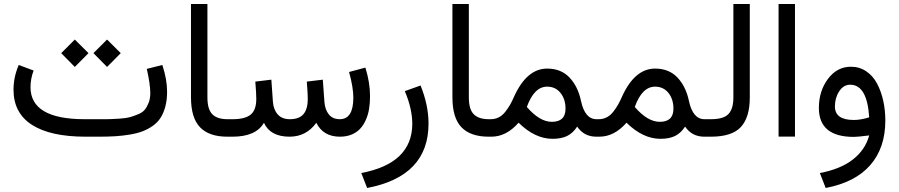

<svg xmlns="http://www.w3.org/2000/svg" viewBox="-20 -687 4518 965"><path d="M476.1 0H410.2Q233.4 0 140.6 -59.6Q47.9 -119.1 47.9 -236.3Q47.9 -299.3 74.2 -360.4L148.9 -332.5Q133.3 -291 133.3 -248.5Q133.8 -87.9 405.3 -87.9H472.7Q510.7 -87.9 530 -88.1Q549.3 -88.4 582.5 -90.8Q615.7 -93.3 633.1 -98.1Q650.4 -103 673.3 -112.3Q696.3 -121.6 707.5 -135.5Q718.8 -149.4 727.1 -170.4Q735.4 -191.4 735.4 -218.8Q735.4 -262.7 717.8 -340.8L795.9 -360.4Q819.8 -288.1 819.8 -226.1Q819.8 -184.6 811 -151.6Q802.2 -118.7 787.1 -95Q772 -71.3 747.6 -54.2Q723.1 -37.1 696 -26.9Q668.9 -16.6 631.8 -10.5Q594.7 -4.4 558.6 -2.2Q522.5 0 476.1 0ZM449.7 -419.9 518.1 -488.3 586.9 -419.9 518.1 -350.6ZM287.6 -419.9 356 -488.3 424.8 -419.9 356 -350.6Z M1134.8 0H1122.6Q1031.2 0 985.6 -47.1Q939.9 -94.2 939.9 -197.8V-667H1022.5V-197.3Q1022.5 -137.7 1047.1 -112.8Q1071.8 -87.9 1122.6 -87.9H1134.8Z M1688 -87.9Q1755.9 -87.9 1755.9 -196.3Q1755.9 -247.6 1734.4 -325.2L1816.4 -347.2Q1839.8 -272.5 1839.8 -203.6Q1839.8 -168.9 1835 -139.4Q1830.1 -109.9 1818.6 -84Q1807.1 -58.1 1790 -39.8Q1772.9 -21.5 1747.1 -10.7Q1721.2 0 1688.5 0Q1604.5 0 1569.8 -69.8Q1519 0 1435.5 0Q1338.4 0 1306.6 -69.8Q1266.1 0 1148.9 0H1115.2V-87.9H1149.9Q1211.4 -87.9 1239.7 -110.8Q1268.1 -133.8 1268.1 -189.9Q1268.1 -217.8 1263.2 -276.9L1343.8 -286.6L1351.6 -176.3Q1354.5 -135.7 1376 -111.8Q1397.5 -87.9 1436.5 -87.9Q1483.9 -87.9 1505.4 -113.5Q1526.9 -139.2 1526.9 -189.9Q1526.9 -216.3 1522 -276.9L1602.5 -286.6L1610.4 -176.3Q1613.3 -136.2 1632.6 -112.1Q1651.9 -87.9 1688 -87.9Z M2093.8 -257.3Q2133.8 -158.2 2133.8 -65.9Q2133.8 199.2 1825.2 257.8L1795.9 182.6Q2050.8 134.3 2052.2 -63.5Q2052.2 -140.6 2014.6 -229Z M2448.7 0H2436.5Q2345.2 0 2299.6 -47.1Q2253.9 -94.2 2253.9 -197.8V-667H2336.4V-197.3Q2336.4 -137.7 2361.1 -112.8Q2385.7 -87.9 2436.5 -87.9H2448.7Z M2627.9 -149.4Q2692.4 -74.7 2753.4 -74.7Q2822.3 -74.7 2822.3 -140.6Q2822.3 -189 2796.9 -220.2Q2771.5 -251.5 2730 -251.5Q2664.6 -251.5 2627.9 -149.4ZM2880.9 -50.8Q2859.9 -18.1 2830.6 -3.7Q2801.3 10.7 2757.3 10.7Q2668.5 10.7 2586.4 -70.3Q2524.9 0 2449.7 0H2429.2V-87.9H2447.3Q2468.8 -87.9 2487.1 -97.4Q2505.4 -106.9 2519.5 -125Q2533.7 -143.1 2543.5 -160.2Q2553.2 -177.2 2563.5 -200.7Q2627.4 -342.3 2730 -342.3Q2799.8 -342.3 2842.3 -297.4Q2884.8 -252.4 2899.9 -180.7Q2919.4 -87.9 2978 -87.9H2991.2V0H2977.5Q2915 0 2880.9 -50.8Z M3170.4 -149.4Q3234.9 -74.7 3295.9 -74.7Q3364.7 -74.7 3364.7 -140.6Q3364.7 -189 3339.4 -220.2Q3314 -251.5 3272.5 -251.5Q3207 -251.5 3170.4 -149.4ZM3423.3 -50.8Q3402.3 -18.1 3373 -3.7Q3343.8 10.7 3299.8 10.7Q3210.9 10.7 3128.9 -70.3Q3067.4 0 2992.2 0H2971.7V-87.9H2989.7Q3011.2 -87.9 3029.5 -97.4Q3047.9 -106.9 3062 -125Q3076.2 -143.1 3085.9 -160.2Q3095.7 -177.2 3106 -200.7Q3169.9 -342.3 3272.5 -342.3Q3342.3 -342.3 3384.8 -297.4Q3427.2 -252.4 3442.4 -180.7Q3461.9 -87.9 3520.5 -87.9H3533.7V0H3520Q3457.5 0 3423.3 -50.8Z M3514.2 0V-87.9H3553.7Q3616.7 -87.9 3641.4 -114Q3666 -140.1 3666 -196.8V-667H3748.5V-197.3Q3748.5 -97.2 3703.6 -48.6Q3658.7 0 3553.2 0Z M3893.1 -667H3975.6V-0.5H3893.1Z M4348.6 -6.3Q4291 1 4271 1Q4095.7 1 4095.7 -144.5Q4095.7 -229.5 4141.4 -290.5Q4187 -351.6 4256.8 -351.6Q4299.8 -351.6 4333.7 -328.6Q4367.7 -305.7 4388.2 -266.8Q4408.7 -228 4419.2 -180.7Q4429.7 -133.3 4429.7 -81.1Q4429.7 56.2 4354 142.8Q4278.3 229.5 4129.9 257.8L4100.6 182.6Q4204.6 163.1 4266.8 114.5Q4329.1 65.9 4348.6 -6.3ZM4348.6 -97.2Q4338.4 -261.2 4252.9 -261.2Q4219.7 -261.2 4198 -228.3Q4176.3 -195.3 4176.3 -151.9Q4176.3 -84 4271.5 -84Q4305.2 -84 4348.6 -97.2Z"/></svg>

Font: Vazir WOL
Style: WOL
Weight: 400
Foundry: Based on Dejavu fonts, by Saber Rastikerdar
Version: Version 26.0.0